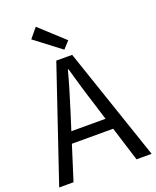

<svg xmlns="http://www.w3.org/2000/svg" viewBox="-173 -1070 954 1171"><g transform="rotate(-20 304.0 -485.0)"><path d="M321 -779 363 -825 205 -970 153 -907ZM4 0H97L168 -224H436L506 0H604L355 -733H252ZM191 -297 227 -410C253 -493 277 -572 300 -658H304C328 -573 351 -493 378 -410L413 -297Z"/></g></svg>

Font: Noto Sans CJK SC
Style: Regular
Weight: 400
Designer: Ryoko NISHIZUKA 西塚涼子 (kana, bopomofo & ideographs); Paul D. Hunt (Latin, Greek & Cyrillic); Sandoll Communications 산돌커뮤니
Foundry: Adobe
Version: Version 2.004;hotconv 1.0.118;makeotfexe 2.5.65603